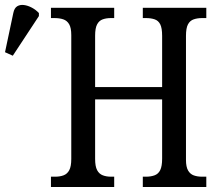

<svg xmlns="http://www.w3.org/2000/svg" viewBox="-30 -745 873 765"><path d="M173 0V-41H190Q209 -41 223.5 -46.5Q238 -52 246 -67Q254 -82 254 -112V-605Q254 -634 245.5 -648.5Q237 -663 222 -668Q207 -673 187 -673H173V-714H425V-673H412Q394 -673 379.5 -668Q365 -663 357 -648Q349 -633 349 -603V-398H616V-602Q616 -633 608.5 -648Q601 -663 586 -668Q571 -673 552 -673H539V-714H792V-673H775Q757 -673 742 -668Q727 -663 719 -648Q711 -633 711 -602V-108Q711 -80 719.5 -65.5Q728 -51 742.5 -46Q757 -41 775 -41H792V0H539V-41H552Q571 -41 586 -46.5Q601 -52 608.5 -67.5Q616 -83 616 -113V-349H349V-112Q349 -82 357 -67Q365 -52 379.5 -46.5Q394 -41 412 -41H425V0ZM21 -523 -10 -537 23 -693Q27 -713 38.5 -720Q50 -727 65.5 -725Q81 -723 97 -714.5Q113 -706 125 -693V-681Z"/></svg>

Font: Noto Serif Condensed
Style: Regular
Weight: 400
Width: 3
Designer: Monotype Design Team
Foundry: Monotype Imaging Inc.
Version: Version 2.015